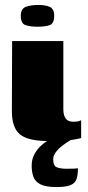

<svg xmlns="http://www.w3.org/2000/svg" viewBox="-20 -565 356 776"><path d="M175 5Q93 5 60.5 -22Q28 -49 28 -116L29 -399H236V-124Q236 -99 245.5 -86Q255 -73 276 -73Q293 -73 299.5 -75.5Q306 -78 308 -79V-7Q303 -6 290.5 -3Q278 0 251 2.5Q224 5 175 5ZM132 -457Q102 -457 83 -463.5Q64 -470 64 -501Q64 -530 84.5 -537.5Q105 -545 135 -545Q164 -545 181.5 -537Q199 -529 199 -501Q199 -470 181 -463.5Q163 -457 132 -457ZM208 191Q165 191 143.5 180Q122 169 115 149.5Q108 130 108 105Q108 81 117 62.5Q126 44 140 29.5Q154 15 169.5 5.5Q185 -4 198 -10H288Q279 -7 264 2Q249 11 233 23Q217 35 206 49.5Q195 64 195 79Q195 106 210.5 111.5Q226 117 248 117Q273 117 281.5 116.5Q290 116 291.5 115.5Q293 115 295 115Q295 141 289.5 158Q284 175 265.5 183Q247 191 208 191Z"/></svg>

Font: Genos Thin Black
Style: Regular
Weight: 900
Version: Version 1.010